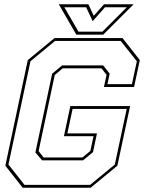

<svg xmlns="http://www.w3.org/2000/svg" viewBox="-20 -878 679 898"><path d="M86 0 5 -103 110 -597 235 -700H553L634 -597L607 -471H466L478.5 -528L454.5 -558.5H273L236 -527L160.5 -171.5L184 -141.5H365.5L402.5 -172L417.5 -241H279L309 -382H588.5L529 -103L404 0ZM94.5 -13.5H401.5L517 -108.5L572.5 -368.5H319.5L295 -254H433.5L415 -166.5L368.5 -128H177L145.5 -165L224 -533.5L270.5 -572H462.5L493 -533.5L482.5 -484.5H597L620 -591.5L544.5 -686.5H237.5L122.5 -591.5L19.5 -108.5ZM337 -716 255 -858H393.5L418.5 -804L466.5 -858H605L463 -716ZM347 -730H459L573 -844H471L413.5 -779L383 -844H281Z"/></svg>

Font: Tourney Thin
Style: Italic
Weight: 100
Italic angle: -12°
Designer: Tyler Finck
Foundry: Etcetera Type Co
Version: Version 1.015